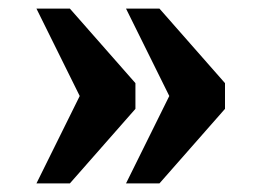

<svg xmlns="http://www.w3.org/2000/svg" viewBox="-20 -494 610 448"><path d="M274 -66 375 -270 274 -474H352L505 -300V-240L352 -66ZM65 -66 166 -270 65 -474H143L296 -300V-240L143 -66Z"/></svg>

Font: Noto Serif Tamil ExtraBold
Style: Regular
Weight: 800
Designer: Indian Type Foundry, Tom Grace, and the Monotype Design Team
Foundry: Monotype Imaging Inc.
Version: Version 2.004; ttfautohint (v1.8.4.7-5d5b)